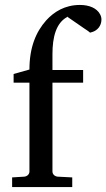

<svg xmlns="http://www.w3.org/2000/svg" viewBox="-20 -755 430 776"><path d="M251 -688C272 -673 297 -656 319 -641C328 -635 339 -628 344 -623L354 -626C373 -632 390 -650 390 -676C390 -684 388 -691 384 -698C371 -722 341 -735 303 -735C242 -735 198 -707 167 -673C125 -626 99 -563 99 -474L35 -456V-421H99V-62C99 -50 89 -42 78 -41L29 -38V1H272V-38L213 -41C202 -42 192 -50 192 -62V-421H316V-472H192V-536C192 -606 207 -662 251 -686Z"/></svg>

Font: Veleka
Style: Regular
Weight: 400
Designer: Stefan Peev, Context Ltd, 2016; SIL International, 1997-2014.
Foundry: Stefan Peev, Context Ltd, 2016
Version: Version 1.000